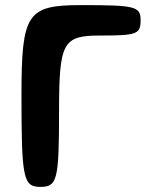

<svg xmlns="http://www.w3.org/2000/svg" viewBox="-20 -731 597 751"><path d="M530 -652C530 -706 509 -711 297 -711C85 -711 64 -678 64 -356C64 -33 71 0 138 0C204 0 211 -27 211 -296C211 -565 226 -592 371 -592C515 -592 530 -597 530 -652Z"/></svg>

Font: Asimov Print
Style: A
Weight: 500
Designer: Google
Version: Version 2.000980: 2014